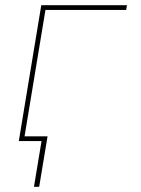

<svg xmlns="http://www.w3.org/2000/svg" viewBox="-20 -540 540 735"><path d="M110 175 139 0H52L138 -520H466L463 -502H154L74 -18H162L130 175Z"/></svg>

Font: Iosevka SS04 Thin Oblique
Style: Regular
Weight: 100
Italic angle: -9°
Monospace: yes
Designer: Belleve Invis
Foundry: Belleve Invis
Version: Version 19.0.0; ttfautohint (v1.8.4)